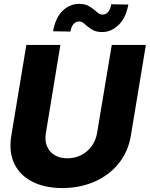

<svg xmlns="http://www.w3.org/2000/svg" viewBox="-20 -959 771 989"><path d="M555.7 -727.5H731.4L653.8 -258.8Q640.1 -177.2 591.3 -116.9Q542.5 -56.6 467.8 -23.7Q393.1 9.3 300.8 9.8Q209 9.3 145.3 -23.7Q81.5 -56.6 53.2 -116.9Q24.9 -177.2 38.1 -258.8L115.7 -727.5H291L216.3 -273.4Q210 -235.8 221.7 -206.5Q233.4 -177.2 260.7 -160.4Q288.1 -143.6 327.1 -143.6Q366.7 -143.6 398.9 -160.4Q431.2 -177.2 452.4 -206.5Q473.6 -235.8 480 -273.4ZM506.8 -793.9Q480.5 -793.9 463.1 -802Q445.8 -810.1 433.3 -820.8Q420.9 -831.5 410.2 -840.1Q399.4 -848.6 386.7 -848.6Q370.1 -848.1 358.4 -834.5Q346.7 -820.8 342.8 -796.4L253.4 -797.9Q265.6 -868.2 302.7 -903.6Q339.8 -939 387.2 -939Q413.6 -939 431.2 -930.7Q448.7 -922.4 461.4 -911.6Q474.1 -900.9 484.9 -892.3Q495.6 -883.8 507.8 -883.8Q527.3 -884.3 538.1 -898.4Q548.8 -912.6 553.2 -937L641.1 -935.5Q628.4 -866.7 591.1 -830.6Q553.7 -794.4 506.8 -793.9Z"/></svg>

Font: Inter Tight ExtraBold
Style: Italic
Weight: 800
Italic angle: -9.39999°
Designer: Rasmus Andersson
Foundry: rsms
Version: Version 3.004